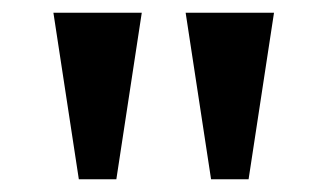

<svg xmlns="http://www.w3.org/2000/svg" viewBox="-20 -734 515 302"><path d="M104 -452 64 -714H203L163 -452ZM312 -452 272 -714H411L371 -452Z"/></svg>

Font: Noto Rashi Hebrew SemiBold
Style: Regular
Weight: 600
Version: Version 1.006